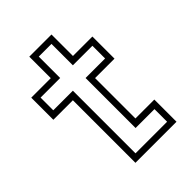

<svg xmlns="http://www.w3.org/2000/svg" viewBox="-199 -772 866 866"><g transform="rotate(-45 234.0 -338.5)"><path d="M147 0V-399H22.5V-540H147V-677H288.5V-540H412.5V-399H288.5V-141.5H409V0ZM177.5 -30H379V-110.5H258.5V-429.5H383V-510.5H258.5V-647H177.5V-510.5H52.5V-429.5H177.5Z"/></g></svg>

Font: Tourney Light
Style: Regular
Weight: 300
Version: Version 1.015